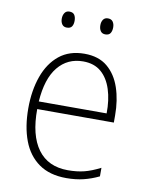

<svg xmlns="http://www.w3.org/2000/svg" viewBox="-82 -769 651 839"><g transform="rotate(10 243.5 -349.5)"><path d="M255 -539Q318 -539 357 -506.5Q396 -474 414.5 -419Q433 -364 433 -297V-265H93Q92 -149 137.5 -87Q183 -25 271 -25Q311 -25 343 -33Q375 -41 414 -61V-23Q381 -7 346.5 1.5Q312 10 270 10Q196 10 148 -24Q100 -58 77 -119Q54 -180 54 -262Q54 -341 76.5 -404Q99 -467 143.5 -503Q188 -539 255 -539ZM255 -505Q186 -505 143.5 -453Q101 -401 94 -299H395Q396 -358 381 -405Q366 -452 335 -478.5Q304 -505 255 -505ZM130 -673Q130 -688 137 -698.5Q144 -709 158 -709Q174 -709 180.5 -699Q187 -689 187 -673Q187 -657 180.5 -647.5Q174 -638 158 -638Q144 -638 137 -648Q130 -658 130 -673ZM301 -674Q301 -689 308 -699Q315 -709 329 -709Q344 -709 351 -699Q358 -689 358 -674Q358 -658 351.5 -648Q345 -638 329 -638Q315 -638 308 -648Q301 -658 301 -674Z"/></g></svg>

Font: Noto Sans Tamil SemiCondensed ExtraLight
Style: Regular
Weight: 200
Width: 4
Designer: Jelle Bosma - Monotype Design Team
Foundry: Monotype Imaging Inc.
Version: Version 2.004; ttfautohint (v1.8.4.7-5d5b)